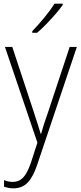

<svg xmlns="http://www.w3.org/2000/svg" viewBox="-20 -785 442 1047"><path d="M7 -529H47L164 -175Q179 -129 187.5 -102Q196 -75 202 -55H204Q217 -103 242 -173L360 -529H399L184 110Q162 178 131.5 210Q101 242 53 242Q28 242 2 233V197Q14 202 25.5 204.5Q37 207 50 207Q83 207 106 183.5Q129 160 149 101L184 -7ZM322 -758Q306 -735 282 -707.5Q258 -680 232 -653Q206 -626 182 -606H156V-615Q188 -648 222 -689.5Q256 -731 277 -765H322Z"/></svg>

Font: Noto Sans Tamil SemiCondensed ExtraLight
Style: Regular
Weight: 200
Width: 4
Designer: Jelle Bosma - Monotype Design Team
Foundry: Monotype Imaging Inc.
Version: Version 2.004; ttfautohint (v1.8.4.7-5d5b)